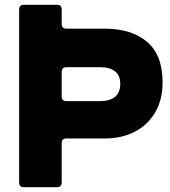

<svg xmlns="http://www.w3.org/2000/svg" viewBox="-20 -783 712 803"><path d="M80 0Q60 0 60 -20V-743Q60 -763 80 -763H218Q238 -763 238 -743V-683Q238 -663 258 -663H419Q530 -663 595 -608Q660 -553 660 -438Q660 -366 629 -313Q598 -260 543.5 -232Q489 -204 419 -204H258Q238 -204 238 -184V-20Q238 0 218 0ZM399 -360Q439 -360 461 -378Q483 -396 483 -433Q483 -467 461 -484.5Q439 -502 399 -502H258Q238 -502 238 -482V-380Q238 -360 258 -360Z"/></svg>

Font: Open Sauce Two Black
Style: Regular
Weight: 900
Designer: Alfredo Marco Pradil
Foundry: Creative Sauce Fz LLC
Version: Version 1.477